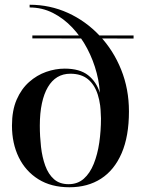

<svg xmlns="http://www.w3.org/2000/svg" viewBox="-20 -780 614 810"><path d="M273 10Q196 10 142 -23.8Q88 -57.5 59.2 -116.2Q30.5 -175 30.5 -250Q30.5 -314 50.2 -359.5Q70 -405 102.8 -434Q135.5 -463 174.8 -476.8Q214 -490.5 253 -490.5Q316 -490.5 351.5 -462.8Q387 -435 401.8 -387.2Q416.5 -339.5 416.5 -280.5H406Q406 -338.5 392.5 -380.8Q379 -423 350.8 -446Q322.5 -469 277 -469Q246 -469 222.2 -454.8Q198.5 -440.5 182 -412.5Q165.5 -384.5 156.8 -343.8Q148 -303 148 -250Q148 -204.5 153 -160.5Q158 -116.5 171 -80.8Q184 -45 207.8 -24Q231.5 -3 269.5 -3Q307.5 -3 333.5 -26Q359.5 -49 375.5 -88.8Q391.5 -128.5 398.8 -178.2Q406 -228 406 -280.5L402 -366Q402 -417.5 388 -471.5Q374 -525.5 348 -575Q322 -624.5 285.2 -663.5Q248.5 -702.5 203 -725.5Q157.5 -748.5 105 -748.5V-760Q191 -760 266.8 -725.5Q342.5 -691 400.5 -629.2Q458.5 -567.5 491.2 -486Q524 -404.5 524 -310Q524 -205 493.2 -133.8Q462.5 -62.5 406.2 -26.2Q350 10 273 10ZM116.5 -618V-630.5H543.5V-617.5Z"/></svg>

Font: Bodoni Moda 18pt Medium
Style: Regular
Weight: 500
Designer: Owen Earl
Foundry: indestructible type
Version: Version 2.004